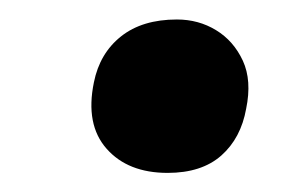

<svg xmlns="http://www.w3.org/2000/svg" viewBox="-20 -487 294 201"><path d="M155.5 -306Q113.9 -306 91.6 -331.3Q69.2 -356.6 78.3 -400.8Q84.4 -431.2 106.7 -448.9Q129 -466.6 165.2 -466.6Q187.9 -466.6 206.2 -455.4Q224.5 -444.3 234.2 -423.5Q243.8 -402.7 237.7 -373.2Q232.2 -342.4 211.7 -324.2Q191.1 -306 155.5 -306Z"/></svg>

Font: Vollkorn
Style: Italic
Weight: 400
Italic angle: -11°
Designer: Friedrich Althausen
Foundry: Friedrich Althausen
Version: Version 5.001